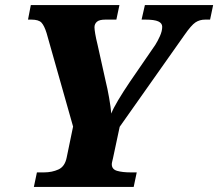

<svg xmlns="http://www.w3.org/2000/svg" viewBox="-20 -734 857 754"><path d="M113 0 125 -57H153Q184 -57 209.5 -68.5Q235 -80 242 -116L267 -237L163 -604Q154 -633 143 -645Q132 -657 103 -657H90L101 -714H449L437 -657H394Q370 -657 360.5 -648.5Q351 -640 351 -627Q351 -619 354 -601Q357 -583 363 -559L395 -415Q402 -387 408.5 -350Q415 -313 417 -288Q424 -307 444 -340.5Q464 -374 489 -411L590 -558Q599 -572 608 -592Q617 -612 617 -629Q617 -643 601.5 -650Q586 -657 551 -657H536L549 -714H817L805 -657H786Q764 -657 747.5 -646Q731 -635 704 -596L450 -236L424 -114Q422 -105 420.5 -99Q419 -93 419 -89Q419 -69 440 -63Q461 -57 493 -57H517L505 0Z"/></svg>

Font: Noto Serif ExtraBold
Style: Italic
Weight: 800
Italic angle: -12°
Designer: Monotype Design Team
Foundry: Monotype Imaging Inc.
Version: Version 2.013